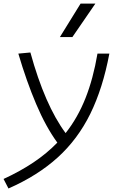

<svg xmlns="http://www.w3.org/2000/svg" viewBox="-47 -815 653 1065"><path d="M0 230.5 -27.3 177.7Q64.9 135.3 138.9 85.7Q212.9 36.1 271 -23.9Q207 -111.8 153.6 -237.8Q100.1 -363.8 54.7 -517.6L121.6 -523.9Q201.7 -232.4 316.9 -76.7Q384.3 -162.1 427.2 -270.5Q470.2 -378.9 493.7 -517.6H559.6Q523.4 -325.2 453.9 -183.8Q384.3 -42.5 273.2 58.3Q162.1 159.2 0 230.5ZM285.2 -609.4 399.9 -794.9H481.9L354.5 -609.4Z"/></svg>

Font: Cascadia Code PL Light
Style: Italic
Weight: 300
Italic angle: -10°
Monospace: yes
Designer: Aaron Bell
Foundry: Saja Typeworks
Version: Version 2404.023; ttfautohint (v1.8.4)